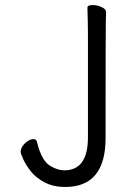

<svg xmlns="http://www.w3.org/2000/svg" viewBox="-20 -725 540 762"><path d="M239 17Q191 17 156.5 -1.5Q122 -20 102 -45.5Q82 -71 72 -93.5Q62 -116 62 -122Q62 -134 70 -145.5Q78 -157 90 -165Q102 -173 112 -173Q125 -173 127 -161Q146 -82 184 -64Q211 -49 235 -49Q329 -49 329 -180V-589Q329 -623 327 -695Q327 -705 349 -705Q365 -705 383 -697Q401 -689 401 -677Q401 -665 400 -639.5Q399 -614 399 -177Q399 17 239 17Z"/></svg>

Font: LXGW WenKai Mono TC
Style: Regular
Weight: 400
Designer: LXGW / Fontworks Inc.
Foundry: LXGW / Fontworks Inc.
Version: Version 1.330